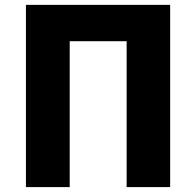

<svg xmlns="http://www.w3.org/2000/svg" viewBox="-20 -764 801 784"><path d="M85.9 0V-744.1H674.8V0H497.1V-595.7H264.6V0Z"/></svg>

Font: Bpmf Zihi Sans Heavy
Style: Heavy
Weight: 900
Foundry: But Ko
Version: Version 1.320